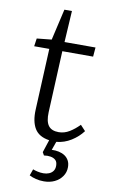

<svg xmlns="http://www.w3.org/2000/svg" viewBox="-98 -722 588 1001"><g transform="rotate(10 195.5 -222.0)"><path d="M208 228Q186 228 166 223Q146 218 131 210L143 176Q153 180 168 183.5Q183 187 199 187Q215 187 228.5 181.5Q242 176 250 165Q258 154 258 137Q258 117 248 107.5Q238 98 221.5 95Q205 92 186 95L177 79L199 12Q144 4 121.5 -33Q99 -70 102 -133L117 -457H37L43 -499L121 -507L159 -672H199L189 -506H353L349 -457H186L171 -131Q169 -83 185.5 -60.5Q202 -38 240 -38Q270 -38 297 -54.5Q324 -71 348 -96L375 -67Q351 -35 315 -12.5Q279 10 237 14L221 59Q241 58 259 62Q277 66 290.5 75Q304 84 312 98.5Q320 113 320 134Q320 161 305 182.5Q290 204 265 216Q240 228 208 228Z"/></g></svg>

Font: Literata 18pt Light
Style: Italic
Weight: 300
Italic angle: -2°
Designer: Latin by Veronika Burian and Jose Scaglione. Greek by Irene Vlachou. Cyrillic by Vera Evstafieva
Foundry: TypeTogether
Version: Version 3.103;gftools[0.9.29]